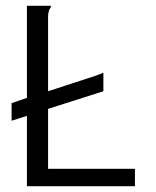

<svg xmlns="http://www.w3.org/2000/svg" viewBox="-20 -643 540 663"><path d="M73 0V-243L20 -226V-287L73 -305V-623H154Q156 -623 156 -621Q156 -617 152 -612.5Q148 -608 146 -589V-328L312 -382Q320 -385 326.5 -387.5Q333 -390 337 -392V-328L146 -267V-60H446V0Z"/></svg>

Font: Ligconsolata
Style: Regular
Weight: 400
Monospace: yes
Designer: Raph Levien, Cyreal, Brenton Simpson
Foundry: Raph Levien, Cyreal, Google
Version: Version 3.001; ttfautohint (v1.8.2.53-6de2)